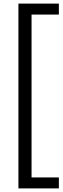

<svg xmlns="http://www.w3.org/2000/svg" viewBox="-20 -828 348 1068"><path d="M82.5 220V-808H307.5V-747H155.5V159H307.5V220Z"/></svg>

Font: Encode Sans Condensed
Style: Regular
Weight: 400
Width: 3
Designer: Multiple Designers
Foundry: Impallari Type
Version: Version 3.000; ttfautohint (v1.8.3) -l 8 -r 50 -G 200 -x 14 